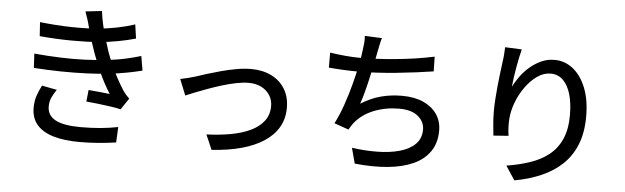

<svg xmlns="http://www.w3.org/2000/svg" viewBox="-52 -999 4063 1248"><g transform="rotate(5 1980.0 -374.5)"><path d="M173 -699Q280 -687 374 -685Q468 -683 546 -689Q610 -695 671.5 -707Q733 -719 791 -738L804 -647Q753 -632 691 -620.5Q629 -609 567 -603Q490 -597 389.5 -597.5Q289 -598 179 -608ZM154 -492Q242 -484 324.5 -481Q407 -478 481 -481Q555 -484 614 -491Q689 -498 747.5 -511Q806 -524 848 -537L864 -443Q821 -432 766 -421.5Q711 -411 649 -404Q587 -397 506 -393.5Q425 -390 336 -391.5Q247 -393 159 -399ZM492 -695Q486 -720 478 -744.5Q470 -769 461 -794L568 -806Q573 -762 583.5 -716.5Q594 -671 607 -628.5Q620 -586 632 -549Q645 -512 664 -468Q683 -424 706 -381Q729 -338 753 -301Q762 -288 772 -276.5Q782 -265 794 -254L744 -180Q716 -187 676.5 -192.5Q637 -198 595.5 -203Q554 -208 518 -211L526 -287Q562 -284 602 -280Q642 -276 665 -273Q624 -338 594 -405Q564 -472 543 -530Q531 -565 522 -593Q513 -621 506 -645.5Q499 -670 492 -695ZM320 -270Q302 -244 289.5 -217.5Q277 -191 277 -158Q277 -99 331 -70.5Q385 -42 495 -42Q565 -42 625 -47.5Q685 -53 739 -64L734 37Q682 45 620.5 50Q559 55 496 55Q397 55 327 34.5Q257 14 219 -28.5Q181 -71 180 -139Q180 -184 192 -219.5Q204 -255 222 -289Z M1113 -410Q1135 -414 1161.5 -421Q1188 -428 1212 -435Q1238 -444 1279.5 -457Q1321 -470 1371 -483.5Q1421 -497 1471.5 -506Q1522 -515 1567 -515Q1642 -515 1699 -487Q1756 -459 1788 -407Q1820 -355 1820 -284Q1820 -213 1788.5 -158Q1757 -103 1696.5 -63Q1636 -23 1550.5 0.5Q1465 24 1356 31L1314 -66Q1397 -69 1470 -82Q1543 -95 1598.5 -121Q1654 -147 1685.5 -188Q1717 -229 1717 -285Q1717 -326 1697 -357Q1677 -388 1642 -406Q1607 -424 1559 -424Q1523 -424 1478 -415Q1433 -406 1385.5 -391.5Q1338 -377 1293.5 -360.5Q1249 -344 1213 -330Q1177 -316 1155 -306Z M2396 -789Q2389 -767 2384.5 -743Q2380 -719 2375 -697Q2371 -673 2364 -639.5Q2357 -606 2348.5 -567.5Q2340 -529 2331 -490Q2322 -451 2312 -415.5Q2302 -380 2292 -352Q2356 -392 2421 -409.5Q2486 -427 2559 -427Q2640 -427 2697.5 -401.5Q2755 -376 2787 -330Q2819 -284 2819 -222Q2819 -142 2780.5 -86Q2742 -30 2672 1.5Q2602 33 2505.5 42Q2409 51 2291 39L2264 -62Q2349 -50 2429.5 -51Q2510 -52 2574 -69.5Q2638 -87 2676 -124Q2714 -161 2714 -220Q2714 -271 2671.5 -306.5Q2629 -342 2548 -342Q2460 -342 2384 -312Q2308 -282 2260 -223Q2252 -212 2245 -201.5Q2238 -191 2231 -178L2137 -211Q2166 -267 2190 -336Q2214 -405 2232.5 -475.5Q2251 -546 2263 -606Q2275 -666 2279 -704Q2283 -731 2284.5 -751.5Q2286 -772 2284 -794ZM2069 -666Q2112 -659 2166 -654Q2220 -649 2266 -649Q2314 -649 2372.5 -652Q2431 -655 2495 -661Q2559 -667 2623.5 -676.5Q2688 -686 2748 -699L2750 -603Q2699 -595 2637 -587Q2575 -579 2510 -572.5Q2445 -566 2382 -562.5Q2319 -559 2267 -559Q2213 -559 2163 -561.5Q2113 -564 2069 -568Z M3308 -795Q3302 -772 3295 -739.5Q3288 -707 3282 -672Q3276 -637 3271.5 -604.5Q3267 -572 3265 -548Q3282 -582 3307.5 -617Q3333 -652 3367 -681Q3401 -710 3441 -728Q3481 -746 3526 -746Q3594 -746 3647.5 -703.5Q3701 -661 3732 -583Q3763 -505 3763 -397Q3763 -293 3732 -215Q3701 -137 3644 -83Q3587 -29 3508 5.5Q3429 40 3334 57L3274 -34Q3356 -47 3426 -70.5Q3496 -94 3548 -135Q3600 -176 3628.5 -240Q3657 -304 3657 -397Q3657 -475 3640 -533Q3623 -591 3590 -623Q3557 -655 3509 -655Q3463 -655 3421 -625Q3379 -595 3345.5 -548Q3312 -501 3291.5 -447Q3271 -393 3267 -343Q3265 -318 3265.5 -291Q3266 -264 3271 -228L3173 -221Q3170 -249 3166 -291.5Q3162 -334 3162 -383Q3162 -419 3165 -460.5Q3168 -502 3172 -545.5Q3176 -589 3181.5 -630Q3187 -671 3191 -705Q3195 -731 3196.5 -755Q3198 -779 3199 -800Z"/></g></svg>

Font: Noto Sans SC Thin Medium
Style: Regular
Weight: 500
Version: Version 2.004-H2;hotconv 1.0.118;makeotfexe 2.5.65603